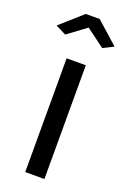

<svg xmlns="http://www.w3.org/2000/svg" viewBox="-160 -779 551 828"><g transform="rotate(20 115.0 -365.0)"><path d="M71 0V-522H159V0ZM-18 -640 83 -730H147L248 -640L200 -616L115 -679L30 -616Z"/></g></svg>

Font: Raleway Medium
Style: Regular
Weight: 500
Designer: Matt McInerney, Pablo Impallari, Rodrigo Fuenzalida
Foundry: Matt McInerney, Pablo Impallari, Rodrigo Fuenzalida
Version: Version 4.026